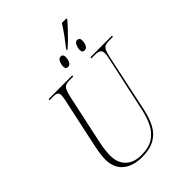

<svg xmlns="http://www.w3.org/2000/svg" viewBox="-284 -1150 1296 1296"><g transform="rotate(-45 364.5 -502.0)"><path d="M445 -868Q469 -898 498 -937.5Q527 -977 550 -1014H594L592 -1004Q576 -985 551.5 -959Q527 -933 500.5 -906.5Q474 -880 450 -860H443ZM370 -774Q360 -774 354 -779.5Q348 -785 348 -800Q348 -819 357 -839.5Q366 -860 384 -860Q406 -860 406 -833Q406 -811 397 -792.5Q388 -774 370 -774ZM528 -774Q518 -774 512 -779.5Q506 -785 506 -800Q506 -819 515 -839.5Q524 -860 542 -860Q552 -860 558 -854Q564 -848 564 -833Q564 -810 555 -792Q546 -774 528 -774ZM294 10Q205 10 155 -33Q105 -76 105 -156Q105 -174 108.5 -203Q112 -232 119 -265L195 -619Q203 -654 203 -671Q203 -690 191.5 -697Q180 -704 155 -704H122L124 -714H350L348 -704H313Q291 -704 277 -698.5Q263 -693 254 -674.5Q245 -656 237 -619L161 -265Q153 -228 150 -198Q147 -168 147 -151Q147 -81 187.5 -42Q228 -3 299 -3Q371 -3 414.5 -32Q458 -61 481 -108.5Q504 -156 516 -210L605 -620Q611 -646 611 -661Q611 -689 595.5 -696.5Q580 -704 553 -704H521L523 -714H729L727 -704H692Q669 -704 655 -699Q641 -694 632 -676Q623 -658 615 -619L527 -205Q513 -139 486.5 -90.5Q460 -42 413.5 -16Q367 10 294 10Z"/></g></svg>

Font: Noto Serif Display SemiCondensed ExtraLight
Style: Italic
Weight: 200
Width: 4
Italic angle: -12°
Designer: Monotype Design Team
Foundry: Monotype Imaging Inc.
Version: Version 2.009